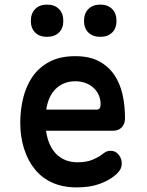

<svg xmlns="http://www.w3.org/2000/svg" viewBox="-20 -804 640 834"><path d="M460 -149Q482 -149 495.5 -132Q509 -115 509 -94Q509 -82 504 -71Q499 -60 484 -46Q468 -32 450 -22Q432 -12 410.5 -4.5Q389 3 365 6.5Q341 10 313 10Q253 10 207.5 -10.5Q162 -31 131.5 -68.5Q101 -106 84.5 -158Q68 -210 68 -271Q68 -327 81 -379.5Q94 -432 122 -472Q150 -512 195.5 -536Q241 -560 307 -560Q368 -560 409 -538.5Q450 -517 475.5 -480Q501 -443 512 -394.5Q523 -346 523 -290Q523 -266 509 -251Q495 -236 470 -236H180Q185 -200 197.5 -174Q210 -148 228 -131.5Q246 -115 268.5 -107Q291 -99 317 -99Q357 -99 385 -111.5Q413 -124 427 -136Q436 -143 443.5 -146Q451 -149 460 -149ZM181 -328H403Q408 -328 412.5 -333Q417 -338 417 -353Q417 -371 410 -388.5Q403 -406 389 -420Q375 -434 354 -442.5Q333 -451 307 -451Q280 -451 258.5 -442Q237 -433 221 -417Q205 -401 195 -378.5Q185 -356 181 -328ZM416 -644Q383 -644 364 -662.5Q345 -681 345 -713Q345 -746 364 -765Q383 -784 416 -784Q448 -784 467 -765Q486 -746 486 -713Q486 -681 467 -662.5Q448 -644 416 -644ZM184 -644Q152 -644 133 -662.5Q114 -681 114 -713Q114 -746 133 -765Q152 -784 184 -784Q217 -784 236 -765Q255 -746 255 -713Q255 -681 236 -662.5Q217 -644 184 -644Z"/></svg>

Font: Maple Mono NL SemiBold
Style: Regular
Weight: 600
Monospace: yes
Designer: subframe7536
Version: Version 7.000